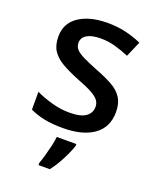

<svg xmlns="http://www.w3.org/2000/svg" viewBox="-143 -634 769 940"><g transform="rotate(20 242.0 -164.0)"><path d="M441 -152Q441 -73 383 -31.5Q325 10 222 10Q165 10 124.5 1.5Q84 -7 50 -23V-116Q85 -99 132.5 -85.5Q180 -72 225 -72Q285 -72 311.5 -91Q338 -110 338 -142Q338 -160 328 -174.5Q318 -189 290.5 -204.5Q263 -220 210 -240Q158 -261 122.5 -281.5Q87 -302 68 -330.5Q49 -359 49 -404Q49 -474 105.5 -511.5Q162 -549 255 -549Q304 -549 347.5 -539Q391 -529 432 -511L397 -430Q362 -445 325 -455.5Q288 -466 250 -466Q202 -466 177 -451Q152 -436 152 -409Q152 -390 164 -376Q176 -362 204.5 -348Q233 -334 283 -314Q333 -295 368.5 -275Q404 -255 422.5 -226Q441 -197 441 -152ZM312 70Q306 89 294 115.5Q282 142 266 170Q250 198 232 221H173V209Q180 191 187.5 164.5Q195 138 201.5 110Q208 82 210 61H312Z"/></g></svg>

Font: Noto Sans Vithkuqi Medium
Style: Regular
Weight: 500
Version: Version 1.001